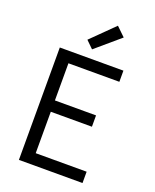

<svg xmlns="http://www.w3.org/2000/svg" viewBox="-176 -1082 951 1180"><g transform="rotate(20 300.0 -491.5)"><path d="M96 0V-735H512V-662H179V-419H448V-345H179V-74H512V0ZM286 -792 239 -838 386 -983 444 -927Z"/></g></svg>

Font: Iosevka SS04 Extended
Style: Regular
Weight: 400
Width: 7
Monospace: yes
Designer: Belleve Invis
Foundry: Belleve Invis
Version: Version 19.0.0; ttfautohint (v1.8.4)